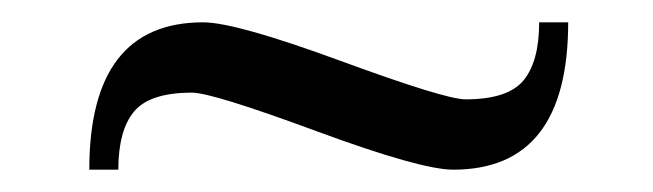

<svg xmlns="http://www.w3.org/2000/svg" viewBox="-20 -360 585 172"><path d="M386 -208Q357 -208 263.5 -242.5Q170 -277 152 -277Q114 -277 100 -260Q86 -243 86 -208H60Q60 -340 162 -340Q191 -340 285 -305.5Q379 -271 397 -271Q435 -271 449 -288Q463 -305 463 -340H489Q489 -208 386 -208Z"/></svg>

Font: Judson
Style: Regular
Weight: 400
Version: Version 20110429